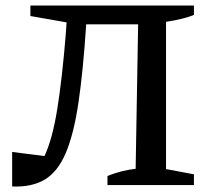

<svg xmlns="http://www.w3.org/2000/svg" viewBox="-20 -670 757 695"><path d="M24 5V-120L141 -105Q170 -167 187.5 -276.5Q205 -386 218 -545L221 -589L90 -612V-650H682V-616Q646 -601 581 -591V-58L682 -39V0H369V-33Q394 -43 419 -49.5Q444 -56 471 -59L480 -582H292Q281 -413 264 -298.5Q247 -184 218 -116Q189 -48 142 -20Q95 8 24 5Z"/></svg>

Font: Piazzolla SC Medium
Style: Regular
Weight: 500
Designer: Juan Pablo del Peral
Foundry: Huerta Tipografica
Version: Version 1.330